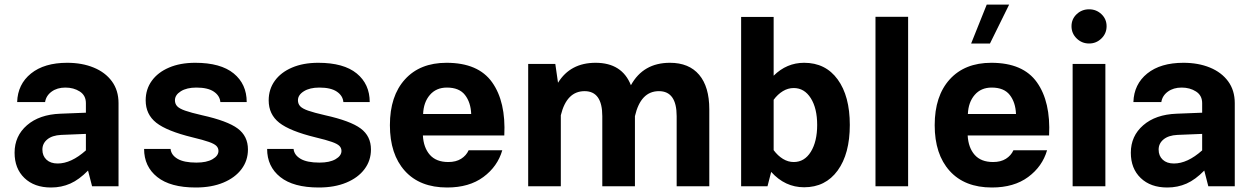

<svg xmlns="http://www.w3.org/2000/svg" viewBox="-20 -811 5468 836"><path d="M496.1 -361.8V0H380.9L363.3 -68.4Q324.7 -28.8 286.1 -11.7Q247.6 5.4 202.1 5.4Q129.4 5.4 86.4 -35.9Q43.5 -77.1 43.5 -146Q43.5 -218.8 97.4 -265.6Q151.4 -312.5 242.7 -315.9L354 -320.3V-361.8Q354 -395.5 327.4 -412.6Q300.8 -429.7 264.6 -429.7Q229 -429.7 204.8 -412.1Q180.7 -394.5 176.3 -366.7H54.7Q57.1 -444.3 115 -491Q172.9 -537.6 272.5 -537.6Q337.4 -537.6 387.9 -516.8Q438.5 -496.1 467.3 -456.8Q496.1 -417.5 496.1 -361.8ZM164.6 -159.7Q164.6 -132.3 182.4 -115.7Q200.2 -99.1 231 -99.1Q290 -99.1 354 -156.2V-228L246.1 -223.6Q207.5 -221.7 186 -204.1Q164.6 -186.5 164.6 -159.7Z M830.1 -537.6Q940.9 -537.6 997.6 -491.2Q1054.2 -444.8 1054.2 -366.7H939.5Q937 -394.5 910.9 -412.1Q884.8 -429.7 835 -429.7Q793 -429.7 767.3 -413.6Q741.7 -397.5 741.7 -374.5Q741.7 -359.4 751 -348.9Q760.3 -338.4 785.9 -329.3Q811.5 -320.3 860.4 -309.1Q970.2 -284.7 1014.9 -251.5Q1059.6 -218.3 1059.6 -160.2Q1059.6 -111.8 1031.5 -74.5Q1003.4 -37.1 952.4 -15.9Q901.4 5.4 832.5 5.4Q721.7 5.4 664.6 -40.3Q607.4 -85.9 607.4 -162.6H722.7Q725.1 -136.2 752.9 -119.6Q780.8 -103 835.4 -103Q879.9 -103 905.5 -117.9Q931.2 -132.8 931.2 -153.8Q931.2 -166.5 922.4 -175.5Q913.6 -184.6 889.4 -193.1Q865.2 -201.7 818.4 -212.9Q706.5 -240.2 660.4 -276.6Q614.3 -313 614.3 -374Q614.3 -422.4 640.9 -459.2Q667.5 -496.1 716.1 -516.8Q764.6 -537.6 830.1 -537.6Z M1365.7 -537.6Q1476.6 -537.6 1533.2 -491.2Q1589.8 -444.8 1589.8 -366.7H1475.1Q1472.7 -394.5 1446.5 -412.1Q1420.4 -429.7 1370.6 -429.7Q1328.6 -429.7 1303 -413.6Q1277.3 -397.5 1277.3 -374.5Q1277.3 -359.4 1286.6 -348.9Q1295.9 -338.4 1321.5 -329.3Q1347.2 -320.3 1396 -309.1Q1505.9 -284.7 1550.5 -251.5Q1595.2 -218.3 1595.2 -160.2Q1595.2 -111.8 1567.1 -74.5Q1539.1 -37.1 1488 -15.9Q1437 5.4 1368.2 5.4Q1257.3 5.4 1200.2 -40.3Q1143.1 -85.9 1143.1 -162.6H1258.3Q1260.7 -136.2 1288.6 -119.6Q1316.4 -103 1371.1 -103Q1415.5 -103 1441.2 -117.9Q1466.8 -132.8 1466.8 -153.8Q1466.8 -166.5 1458 -175.5Q1449.2 -184.6 1425 -193.1Q1400.9 -201.7 1354 -212.9Q1242.2 -240.2 1196 -276.6Q1149.9 -313 1149.9 -374Q1149.9 -422.4 1176.5 -459.2Q1203.1 -496.1 1251.7 -516.8Q1300.3 -537.6 1365.7 -537.6Z M1821.3 -221.2Q1824.2 -168 1851.8 -136.7Q1879.4 -105.5 1932.1 -105.5Q1965.3 -105.5 1987.8 -119.6Q2010.3 -133.8 2020.5 -156.7H2167Q2146.5 -85.9 2084.7 -40.3Q2022.9 5.4 1926.8 5.4Q1808.1 5.4 1742.9 -66.9Q1677.7 -139.2 1677.7 -266.1Q1677.7 -393.1 1743.2 -465.3Q1808.6 -537.6 1924.3 -537.6Q2062.5 -537.6 2122.8 -452.6Q2183.1 -367.7 2175.8 -221.2ZM1822.3 -314.5H2031.7Q2029.8 -365.2 2004.6 -397.5Q1979.5 -429.7 1925.8 -429.7Q1879.4 -429.7 1851.8 -397.7Q1824.2 -365.7 1822.3 -314.5Z M2279.8 -532.7H2397.9L2409.7 -450.7Q2463.4 -537.6 2573.2 -537.6Q2688.5 -537.6 2727.1 -439.9Q2780.8 -537.6 2897 -537.6Q2980 -537.6 3024.2 -485.4Q3068.4 -433.1 3068.4 -335.4V0H2926.3V-305.2Q2926.3 -414.1 2849.1 -414.1Q2769.5 -414.1 2744.6 -305.2V0H2602.5V-305.2Q2602.5 -414.1 2525.4 -414.1Q2447.3 -414.1 2421.9 -309.1V0H2279.8Z M3321.8 0H3207V-737.3H3348.6V-481.4Q3405.3 -537.6 3481.4 -537.6Q3574.7 -537.6 3627.4 -465.1Q3680.2 -392.6 3680.2 -267.1Q3680.2 -141.1 3627.2 -68.4Q3574.2 4.4 3481.4 4.4Q3397.9 4.4 3337.9 -62.5ZM3436 -427.7Q3411.1 -427.7 3388.7 -414.1Q3366.2 -400.4 3348.6 -376.5V-157.2Q3366.7 -132.8 3389.2 -119.1Q3411.6 -105.5 3436 -105.5Q3482.9 -105.5 3510.5 -150.1Q3538.1 -194.8 3538.1 -267.1Q3538.1 -339.4 3510.3 -383.5Q3482.4 -427.7 3436 -427.7Z M3934.1 0H3792V-737.8H3934.1Z M4193.4 -221.2Q4196.3 -168 4223.9 -136.7Q4251.5 -105.5 4304.2 -105.5Q4337.4 -105.5 4359.9 -119.6Q4382.3 -133.8 4392.6 -156.7H4539.1Q4518.6 -85.9 4456.8 -40.3Q4395 5.4 4298.8 5.4Q4180.2 5.4 4115 -66.9Q4049.8 -139.2 4049.8 -266.1Q4049.8 -393.1 4115.2 -465.3Q4180.7 -537.6 4296.4 -537.6Q4434.6 -537.6 4494.9 -452.6Q4555.2 -367.7 4547.9 -221.2ZM4194.3 -314.5H4403.8Q4401.9 -365.2 4376.7 -397.5Q4351.6 -429.7 4297.9 -429.7Q4251.5 -429.7 4223.9 -397.7Q4196.3 -365.7 4194.3 -314.5ZM4276.4 -791H4374L4290.5 -621.6H4208.5Z M4645.5 -696.8Q4645.5 -728 4668 -749.3Q4690.4 -770.5 4722.2 -770.5Q4753.4 -770.5 4775.9 -749.3Q4798.3 -728 4798.3 -696.8Q4798.3 -665.5 4775.9 -643.6Q4753.4 -621.6 4722.2 -621.6Q4690.4 -621.6 4668 -643.6Q4645.5 -665.5 4645.5 -696.8ZM4650.4 -532.7H4793V0H4650.4Z M5356.4 -361.8V0H5241.2L5223.6 -68.4Q5185.1 -28.8 5146.5 -11.7Q5107.9 5.4 5062.5 5.4Q4989.7 5.4 4946.8 -35.9Q4903.8 -77.1 4903.8 -146Q4903.8 -218.8 4957.8 -265.6Q5011.7 -312.5 5103 -315.9L5214.4 -320.3V-361.8Q5214.4 -395.5 5187.7 -412.6Q5161.1 -429.7 5125 -429.7Q5089.4 -429.7 5065.2 -412.1Q5041 -394.5 5036.6 -366.7H4915Q4917.5 -444.3 4975.3 -491Q5033.2 -537.6 5132.8 -537.6Q5197.8 -537.6 5248.3 -516.8Q5298.8 -496.1 5327.6 -456.8Q5356.4 -417.5 5356.4 -361.8ZM5024.9 -159.7Q5024.9 -132.3 5042.7 -115.7Q5060.5 -99.1 5091.3 -99.1Q5150.4 -99.1 5214.4 -156.2V-228L5106.4 -223.6Q5067.9 -221.7 5046.4 -204.1Q5024.9 -186.5 5024.9 -159.7Z"/></svg>

Font: Estedad-FD Bold
Style: Regular
Weight: 700
Designer: Amin Abedi
Version: Version 7.3